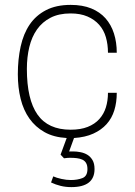

<svg xmlns="http://www.w3.org/2000/svg" viewBox="-20 -558 551 786"><path d="M272 208Q249 208 228.5 203Q208 198 189 189L198 164Q211 170 231.5 174.5Q252 179 270 179Q297 179 317.5 171Q338 163 338 134Q338 119 332.5 109.5Q327 100 317 95.5Q307 91 294.5 89.5Q282 88 268 88Q255 88 251 89Q247 90 242 90L228 75L253 7Q200 4 162.5 -17Q125 -38 100.5 -72.5Q76 -107 64.5 -153.5Q53 -200 53 -254Q53 -315 64.5 -367.5Q76 -420 101.5 -457.5Q127 -495 168.5 -516.5Q210 -538 269 -538Q318 -538 353.5 -523.5Q389 -509 412 -483Q435 -457 446.5 -421Q458 -385 458 -342H422Q422 -376 413.5 -405.5Q405 -435 386 -456.5Q367 -478 338 -490.5Q309 -503 269 -503Q221 -503 187 -485.5Q153 -468 131.5 -437.5Q110 -407 100 -365.5Q90 -324 90 -276Q90 -151 133.5 -89Q177 -27 269 -27Q310 -27 339 -38.5Q368 -50 386.5 -70.5Q405 -91 413.5 -118.5Q422 -146 422 -178H458Q458 -139 448 -106.5Q438 -74 416.5 -50Q395 -26 362 -11Q329 4 283 7L263 62H281Q294 62 309.5 65Q325 68 337.5 75.5Q350 83 358.5 97Q367 111 367 134Q367 208 272 208Z"/></svg>

Font: Tanohe Sans ExtraLight
Style: Regular
Weight: 250
Designer: Village Type and Design LLC & Cristiano Sobral
Foundry: Cooper Hewitt Smithsonian Design Museum
Version: Version 1.00;September 29, 2021;FontCreator 13.0.0.2655 64-b